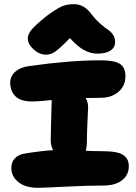

<svg xmlns="http://www.w3.org/2000/svg" viewBox="-20 -933 650 917"><path d="M200.2 -671.9Q168.5 -671.9 140.6 -697Q112.8 -722.2 112.8 -749Q112.8 -768.1 128.7 -788.8Q144.5 -809.6 203.1 -856.9Q249 -890.6 273.7 -901.9Q298.3 -913.1 334 -913.1Q382.8 -913.1 418.9 -862.8Q438 -837.9 460.7 -818.4Q483.4 -798.8 497.1 -789.8Q510.7 -780.8 520.3 -766.4Q529.8 -752 529.8 -731.9Q529.8 -706.1 507.6 -691.4Q485.4 -676.8 444.8 -676.8Q413.1 -676.8 382.1 -693.4Q351.1 -710 314 -751Q262.2 -698.2 241.7 -685.1Q221.2 -671.9 200.2 -671.9ZM160.2 -36.1Q102.1 -36.1 68.1 -63Q34.2 -89.8 34.2 -130.9Q34.2 -158.2 50.5 -176.5Q66.9 -194.8 101.1 -200.2Q181.2 -212.9 233.9 -215.8Q222.2 -235.4 222.2 -264.2Q222.2 -296.4 224.1 -352.8Q226.1 -409.2 226.1 -429.2Q226.1 -447.3 227.1 -455.1Q158.7 -448.2 134.8 -448.2Q79.1 -448.2 54 -472.9Q28.8 -497.6 28.8 -537.1Q28.8 -569.8 53.2 -590.8Q77.6 -611.8 117.2 -617.2Q314 -645 459 -645Q526.4 -645 552.7 -627.9Q579.1 -610.8 579.1 -569.8Q579.1 -522.5 545.4 -494.1Q511.7 -465.8 460.9 -465.8Q411.1 -465.8 389.2 -464.8Q400.9 -445.3 400.9 -419.9Q400.9 -410.2 397.9 -354.2Q395 -298.3 395 -255.9Q395 -233.4 390.1 -212.9Q436 -210.9 469.2 -210.9Q506.8 -210.9 532.2 -206.1Q557.6 -201.2 571 -190.9Q584.5 -180.7 589.8 -168.2Q595.2 -155.8 595.2 -138.2Q595.2 -97.2 562.7 -72Q530.3 -46.9 474.1 -46.9Q394.5 -46.9 292.7 -41.5Q190.9 -36.1 160.2 -36.1Z"/></svg>

Font: Shantell Sans Irregular
Style: Regular
Weight: 800
Designer: Stephen Nixon, Anya Danilova, Shantell Martin
Foundry: Arrow Type
Version: Version 1.006;[9816181b4]